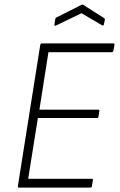

<svg xmlns="http://www.w3.org/2000/svg" viewBox="-20 -852 543 872"><path d="M66 0Q60 0 61 -6L163 -649Q165 -655 170 -655H494Q501 -655 500 -649L495 -621Q493 -615 488 -615H200L159 -354H426Q433 -354 431 -347L427 -321Q426 -316 420 -316H152L108 -40H397Q403 -40 402 -34L397 -5Q396 0 390 0ZM234 -736Q231 -735 228.5 -735.5Q226 -736 227 -740L231 -765Q232 -771 237 -773L350 -830Q353 -833 358 -830L451 -771Q454 -769 455.5 -767Q457 -765 456 -761L452 -742Q451 -734 444 -737L350 -792Z"/></svg>

Font: Sofia Sans Semi Condensed ExtraLight
Style: Italic
Weight: 250
Italic angle: -9°
Version: Version 4.100